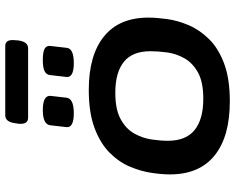

<svg xmlns="http://www.w3.org/2000/svg" viewBox="-102 -786 895 731"><g transform="rotate(-90 345.5 -420.5)"><path d="M325 7Q191 7 119 -51Q47 -109 47 -221Q47 -252 53 -292Q59 -332 76.5 -373.5Q94 -415 129.5 -450.5Q165 -486 223.5 -508Q282 -530 369 -530Q501 -530 572.5 -472Q644 -414 644 -303Q644 -273 638.5 -232.5Q633 -192 615.5 -150.5Q598 -109 563 -73Q528 -37 470 -15Q412 7 325 7ZM335 -94Q399 -94 435.5 -114.5Q472 -135 489.5 -166.5Q507 -198 511.5 -232.5Q516 -267 516 -295Q516 -364 475.5 -396.5Q435 -429 358 -429Q294 -429 257 -408.5Q220 -388 202.5 -356.5Q185 -325 180 -291Q175 -257 175 -229Q175 -160 216 -127Q257 -94 335 -94ZM471 -587Q415 -587 418 -615L425 -676Q426 -691 439.5 -698Q453 -705 483 -705Q513 -705 525.5 -698Q538 -691 536 -676L529 -615Q527 -587 471 -587ZM280 -587Q224 -587 227 -615L234 -676Q237 -705 292 -705Q348 -705 346 -676L339 -615Q336 -587 280 -587ZM263 -761Q236 -761 240 -798L242 -811Q247 -848 272 -848H536Q562 -848 558 -811L557 -798Q552 -761 527 -761Z"/></g></svg>

Font: Asap Expanded Expanded SemiBold
Style: Italic
Weight: 600
Width: 7
Italic angle: -6°
Designer: Pablo Cosgaya
Foundry: Omnibus-Type
Version: Version 3.001; ttfautohint (v1.8.4.7-5d5b)